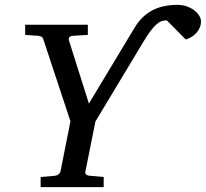

<svg xmlns="http://www.w3.org/2000/svg" viewBox="-20 -773 850 793"><path d="M810.1 -685.1Q810.1 -670.4 804.7 -658.2Q799.3 -646 790.5 -636.5Q781.7 -627 770.3 -620.1Q758.8 -613.3 747.1 -609.9L668.9 -689Q657.2 -689 646.5 -685.1Q635.7 -681.2 624.5 -670.9Q613.3 -660.6 600.3 -643.1Q587.4 -625.5 570.8 -598.1L374 -271L333 -65.9Q330.6 -58.6 335 -53.2Q339.4 -47.9 352.1 -46.9L408.2 -42V0H147.9V-42L206.1 -46.9Q214.8 -47.9 221.2 -52.5Q227.5 -57.1 230 -65.9L271 -272L159.2 -609.9Q155.8 -619.6 150.6 -621.8Q145.5 -624 140.1 -625L84 -628.9V-670.9H342.8V-628.9L278.8 -625Q270.5 -624 266.4 -618.7Q262.2 -613.3 265.1 -605L347.2 -345.2L534.2 -655.8Q562.5 -704.6 606.4 -728.8Q650.4 -752.9 712.9 -752.9Q733.9 -752.9 751.7 -746.6Q769.5 -740.2 782.5 -730.2Q795.4 -720.2 802.7 -708.3Q810.1 -696.3 810.1 -685.1Z"/></svg>

Font: Charis SIL Afr
Style: Italic
Weight: 400
Italic angle: -11°
Foundry: SIL International
Version: Version 5.000